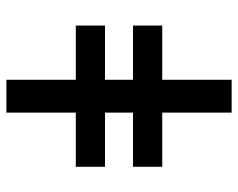

<svg xmlns="http://www.w3.org/2000/svg" viewBox="-94 -670 763 616"><g transform="rotate(90 288.0 -361.5)"><path d="M61.5 -222.7V-316.4H235.4V-406.2H61.5V-500H235.4V-722.7H340.8V-500H514.6V-406.2H340.8V-316.4H514.6V-222.7H340.8V0H235.4V-222.7Z"/></g></svg>

Font: Giphurs Medium
Style: Regular
Weight: 500
Version: Version 0.920; ttfautohint (v1.8.4.7-5d5b)